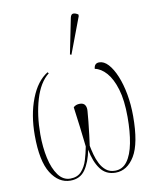

<svg xmlns="http://www.w3.org/2000/svg" viewBox="-89 -874 783 954"><g transform="rotate(-10 302.0 -397.5)"><path d="M189 10Q130 10 91.5 -51Q53 -112 53 -242Q53 -345 84 -425.5Q115 -506 170 -540L175 -534Q128 -497 104.5 -418Q81 -339 81 -242Q81 -177 93 -122Q105 -67 129.5 -33.5Q154 0 190 0Q226 0 246.5 -22.5Q267 -45 277 -78.5Q287 -112 293 -144Q287 -200 281 -247Q275 -294 268 -346Q280 -358 300 -358Q319 -358 326.5 -346Q334 -334 332 -315Q331 -297 327.5 -264Q324 -231 320 -197.5Q316 -164 313 -144Q317 -123 323.5 -98.5Q330 -74 341.5 -51.5Q353 -29 371 -14.5Q389 0 416 0Q454 0 477.5 -32Q501 -64 512 -121Q523 -178 523 -252Q523 -337 506 -393Q489 -449 462 -479.5Q435 -510 404 -516Q406 -544 431 -544Q455 -544 476.5 -520.5Q498 -497 515 -456Q532 -415 541.5 -362.5Q551 -310 551 -252Q551 -114 513.5 -52Q476 10 417 10Q368 10 340.5 -27.5Q313 -65 302 -126Q290 -64 264 -27Q238 10 189 10ZM302 -605 295 -608 331 -787Q335 -805 346.5 -805Q358 -805 371 -796V-788Z"/></g></svg>

Font: Noto Serif Display ExtraCondensed Thin
Style: Regular
Weight: 100
Width: 2
Designer: Monotype Design Team
Foundry: Monotype Imaging Inc.
Version: Version 2.009